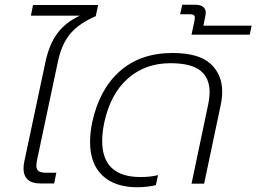

<svg xmlns="http://www.w3.org/2000/svg" viewBox="-20 -773 1079 808"><path d="M79 -64Q79 -77 82 -92L171 -511Q187 -587 222 -633.5Q257 -680 316 -707H110L119 -752H393L383 -705Q315 -676 277.5 -633Q240 -590 224 -515L136 -100Q133 -85 133 -76Q133 -60 142.5 -53Q152 -46 175 -46H217L208 -1H149Q114 -1 96.5 -17.5Q79 -34 79 -64Z M359 -176Q359 -213 368 -258Q398 -397 484.5 -473.5Q571 -550 706 -550Q816 -550 865.5 -505Q915 -460 915 -388Q915 -361 909 -332L839 0H786L856 -333Q862 -362 862 -386Q862 -446 822.5 -476.5Q783 -507 697 -507Q591 -507 518 -442.5Q445 -378 419 -258Q410 -215 410 -180Q410 -104 450.5 -66Q491 -28 571 -28Q613 -28 645 -36L636 6Q622 10 599 12.5Q576 15 557 15Q464 15 411.5 -34Q359 -83 359 -176Z M799 -689Q800 -693 800 -699Q800 -713 781 -713H738L747 -753H802Q825 -753 835.5 -743.5Q846 -734 846 -719Q846 -715 844 -705L836 -665H1039L1031 -627H786Z"/></svg>

Font: Prompt ExtraLight
Style: Italic
Weight: 275
Italic angle: -12°
Designer: Katatrad Team
Foundry: CadsonDemak
Version: Version 1.000